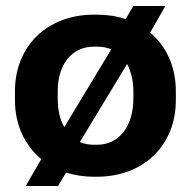

<svg xmlns="http://www.w3.org/2000/svg" viewBox="-20 -580 639 642"><path d="M66 42H174L201 -3C230 6 261 11 294 11H304C460 11 568 -94 568 -245V-275C568 -357 536 -426 482 -471L533 -560H426L400 -516C371 -526 339 -531 304 -531H294C138 -531 30 -426 30 -275V-245C30 -162 63 -94 118 -48ZM195 -155C180 -180 173 -213 173 -251V-275C173 -366 221 -424 294 -424H305C322 -424 338 -421 352 -415ZM294 -96C277 -96 261 -99 247 -105L405 -366C418 -341 426 -311 426 -275V-251C426 -157 378 -96 305 -96Z"/></svg>

Font: Fixel Text Bold
Style: Bold
Weight: 700
Width: 4
Designer: AlfaBravo + MacPaw
Foundry: Kyrylo Tkachov, Marchela Mozhyna, Serhii Makarenko, Maria Weinstein, Zakhar Kryvoshyya
Version: Version 1.211